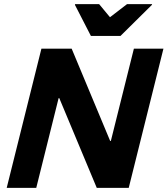

<svg xmlns="http://www.w3.org/2000/svg" viewBox="-20 -911 812 931"><path d="M604.2 0H449.2L267.5 -435H264.2L155.8 0H12.5L180.8 -675H327.5L514.2 -227.5H517.5L629.2 -675H772.5ZM420.8 -736.7 343.3 -887.5 344.2 -890.8H460.8L513.3 -827.5L595.8 -890.8H717.5L716.7 -887.5L564.2 -736.7Z"/></svg>

Font: Funnel Sans ExtraBold
Style: Italic
Weight: 800
Italic angle: -14.036°
Version: Version 1.000; Beta; Release 5; Build 24; ttfautohint (v1.8.